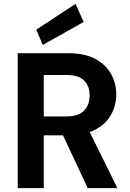

<svg xmlns="http://www.w3.org/2000/svg" viewBox="-20 -976 676 996"><path d="M72 0V-700H334Q418 -700 473 -671Q528 -642 555.5 -593.5Q583 -545 583 -486Q583 -430 556.5 -381.5Q530 -333 474.5 -303.5Q419 -274 332 -274H207V0ZM435 0 291 -308H437L589 0ZM207 -372H325Q387 -372 416 -402Q445 -432 445 -481Q445 -530 416 -558.5Q387 -587 325 -587H207ZM202 -743 168 -822 372 -956 414 -862Z"/></svg>

Font: DM Sans 11pt
Style: Bold
Weight: 700
Version: Version 4.004;gftools[0.9.30]